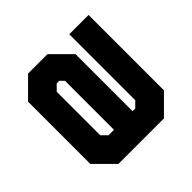

<svg xmlns="http://www.w3.org/2000/svg" viewBox="-104 -768 996 996"><g transform="rotate(45 394.0 -270.0)"><path d="M165.5 0 62.5 -103V-245.5L165.5 -348.5H584V-368L553.5 -398.5H69.5V-540H622.5L725.5 -437V-103L622.5 0ZM234.5 -141.5H553.5L584 -172V-212H224.5L203.5 -191V-172Z"/></g></svg>

Font: Tourney Expanded Black
Style: Regular
Weight: 900
Width: 7
Designer: Tyler Finck
Foundry: Etcetera Type Co
Version: Version 1.010; ttfautohint (v1.8.3)